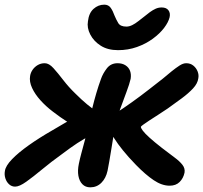

<svg xmlns="http://www.w3.org/2000/svg" viewBox="-32 -789 871 823"><path d="M695 7Q662 7 627 -16.5Q592 -40 551 -82Q518 -116 495 -144.5Q472 -173 458 -195.5Q444 -218 436 -231Q433 -237 431.5 -244.5Q430 -252 432 -261Q434 -274 444 -285.5Q454 -297 466 -305Q497 -325 533.5 -351Q570 -377 604.5 -404Q639 -431 666 -452Q686 -469 704 -483.5Q722 -498 737.5 -508Q753 -518 766 -518Q784 -518 796.5 -508Q809 -498 815 -483Q821 -468 818 -453Q815 -431 795.5 -410Q776 -389 747 -367.5Q718 -346 687 -324Q665 -309 644.5 -296Q624 -283 608 -272.5Q592 -262 582.5 -255Q573 -248 572 -246Q571 -241 580 -229Q589 -217 609.5 -198.5Q630 -180 662 -155Q693 -131 715.5 -114.5Q738 -98 750 -82.5Q762 -67 759 -49Q754 -25 738 -9Q722 7 695 7ZM33 11Q18 11 7 1Q-4 -9 -9 -24.5Q-14 -40 -11 -56Q-8 -78 19.5 -106.5Q47 -135 91.5 -166.5Q136 -198 190 -229Q227 -251 248 -263Q269 -275 280.5 -281Q292 -287 299 -290L317 -236Q310 -239 293.5 -246.5Q277 -254 252.5 -269.5Q228 -285 194 -311Q165 -333 141.5 -359Q118 -385 105.5 -412Q93 -439 97 -463Q99 -477 107.5 -489.5Q116 -502 129.5 -510Q143 -518 160 -518Q178 -518 197 -497Q216 -476 239 -446Q262 -416 291 -388Q317 -362 341 -342Q365 -322 385 -310L362 -211Q329 -195 299.5 -175.5Q270 -156 233 -128Q187 -95 148.5 -63Q110 -31 80.5 -10Q51 11 33 11ZM355 14Q334 14 321 0.5Q308 -13 304 -35.5Q300 -58 306 -87Q310 -107 317 -133Q324 -159 333 -192.5Q342 -226 350 -267Q356 -294 363.5 -325Q371 -356 380.5 -388.5Q390 -421 401 -451Q409 -474 426 -496Q443 -518 472 -518Q492 -518 506 -509Q520 -500 525.5 -485Q531 -470 528 -451Q523 -429 510 -394.5Q497 -360 482.5 -320Q468 -280 461 -239Q458 -228 454 -204Q450 -180 445.5 -151.5Q441 -123 436.5 -97.5Q432 -72 429 -57Q422 -25 402.5 -5.5Q383 14 355 14ZM474 -574Q430 -574 400 -593Q370 -612 355 -641Q340 -670 345 -698Q349 -733 369 -751Q389 -769 415 -769Q433 -769 442.5 -755.5Q452 -742 459 -722Q466 -705 475 -690Q484 -675 510 -675Q522 -675 535 -681.5Q548 -688 560.5 -698Q573 -708 585 -717Q598 -728 610.5 -737Q623 -746 635 -751.5Q647 -757 661 -757Q681 -757 690 -745Q699 -733 695 -715Q690 -694 671.5 -669.5Q653 -645 623 -623Q593 -601 555 -587.5Q517 -574 474 -574Z"/></svg>

Font: Shantell Sans SemiBold
Style: Italic
Weight: 600
Italic angle: -11°
Designer: Stephen Nixon, Anya Danilova, Shantell Martin
Foundry: Arrow Type
Version: Version 1.011;[c5ecc13dd]